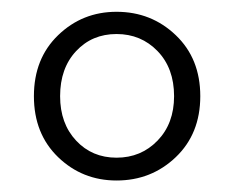

<svg xmlns="http://www.w3.org/2000/svg" viewBox="-20 -780 400 329"><path d="M278.3 -615.2Q278.3 -663.1 250 -692.4Q221.7 -721.7 179.7 -721.7Q137.7 -721.7 110.4 -692.4Q83 -663.1 83 -615.2Q83 -568.4 110.4 -539.1Q137.7 -509.8 179.7 -509.8Q221.7 -509.8 250 -539.1Q278.3 -568.4 278.3 -615.2ZM179.7 -470.7Q121.1 -470.7 79.6 -510.7Q38.1 -550.8 38.1 -615.2Q38.1 -679.7 79.6 -719.7Q121.1 -759.8 179.7 -759.8Q239.3 -759.8 281.2 -719.7Q323.2 -679.7 323.2 -615.2Q323.2 -550.8 281.2 -510.7Q239.3 -470.7 179.7 -470.7Z"/></svg>

Font: GenYoMin TW TTF Bold
Style: Regular
Weight: 700
Version: Version 1.300